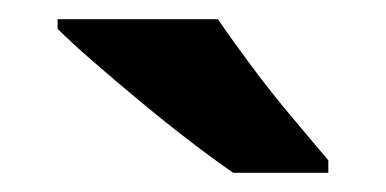

<svg xmlns="http://www.w3.org/2000/svg" viewBox="-20 -786 402 200"><path d="M207 -766Q222 -744 242.5 -716.5Q263 -689 284.5 -663.5Q306 -638 322 -619V-606H223Q204 -619 178.5 -638.5Q153 -658 126.5 -680Q100 -702 77 -722Q54 -742 40 -756V-766Z"/></svg>

Font: Noto Sans Gujarati UI
Style: Bold
Weight: 700
Designer: Jelle Bosma - Monotype Design Team, Universal Thirst
Foundry: Monotype Imaging Inc.
Version: Version 2.106; ttfautohint (v1.8.4.7-5d5b)